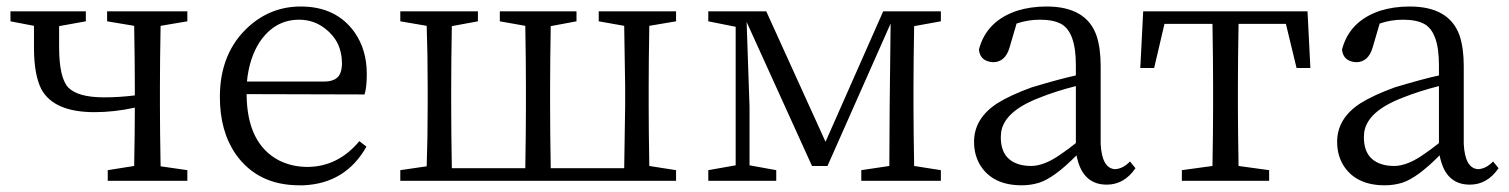

<svg xmlns="http://www.w3.org/2000/svg" viewBox="-20 -548 4573 582"><path d="M547.9 -483.4 466.8 -469.7Q464.8 -360.4 464.8 -286.1V-227.5Q464.8 -155.3 466.8 -43.9L547.9 -32.2V0H306.6V-32.2L386.7 -44.9Q388.7 -148.4 388.7 -221.7Q326.2 -208 266.6 -208Q143.6 -208 105.5 -277.3Q83 -321.3 83 -403.3V-469.7L11.7 -483.4V-513.7H240.2V-483.4L159.2 -468.8V-405.3Q159.2 -311.5 187.5 -282.2Q216.8 -252.9 295.9 -252.9Q340.8 -252.9 388.7 -258.8V-286.1Q388.7 -360.4 386.7 -469.7L304.7 -483.4V-513.7H547.9Z M728.5 -300.8H962.9Q1011.7 -300.8 1015.6 -342.8Q1016.6 -348.6 1016.6 -355.5Q1016.6 -422.9 964.8 -461.9Q930.7 -488.3 886.7 -488.3Q812.5 -488.3 766.6 -419.9Q735.4 -371.1 728.5 -300.8ZM1085 -261.7 727.5 -262.7Q728.5 -112.3 826.2 -61.5Q865.2 -42 913.1 -42Q1004.9 -43 1069.3 -120.1L1090.8 -103.5Q1027.3 8.8 898.4 13.7Q892.6 13.7 887.7 13.7Q760.7 13.7 694.3 -81.1Q646.5 -150.4 646.5 -253.9Q646.5 -389.6 735.4 -468.8Q802.7 -528.3 891.6 -528.3Q999 -528.3 1054.7 -450.2Q1091.8 -397.5 1091.8 -324.2Q1091.8 -282.2 1085 -261.7Z M2029.3 -483.4 1948.2 -469.7Q1946.3 -360.4 1946.3 -286.1V-227.5Q1946.3 -154.3 1948.2 -44.9L2029.3 -32.2V0H1193.4V-32.2L1273.4 -43.9Q1276.4 -127.9 1276.4 -227.5V-286.1Q1276.4 -387.7 1273.4 -469.7L1193.4 -483.4V-513.7H1428.7V-483.4L1349.6 -468.8Q1347.7 -359.4 1347.7 -286.1V-227.5Q1347.7 -149.4 1349.6 -38.1H1572.3Q1574.2 -149.4 1574.2 -227.5V-286.1Q1574.2 -360.4 1572.3 -469.7L1495.1 -483.4V-513.7H1727.5V-483.4L1649.4 -468.8Q1647.5 -359.4 1647.5 -286.1V-227.5Q1647.5 -149.4 1649.4 -38.1H1872.1Q1875 -205.1 1875 -227.5V-286.1Q1875 -307.6 1872.1 -469.7L1794.9 -483.4V-513.7H2029.3Z M2832 -483.4 2751 -468.8Q2749 -359.4 2749 -286.1V-227.5Q2749 -154.3 2751 -44.9L2832 -32.2V0H2590.8V-32.2L2675.8 -44.9L2676.8 -224.6L2679.7 -476.6L2488.3 -44.9H2441.4L2243.2 -481.4L2252 -224.6V-46.9L2333 -32.2V0H2127V-32.2L2210 -46.9V-466.8L2127 -483.4V-513.7H2302.7L2482.4 -118.2L2657.2 -513.7H2832Z M3241.2 -114.3V-287.1Q3179.7 -271.5 3128.9 -251Q3023.4 -210 3014.6 -146.5Q3013.7 -138.7 3013.7 -131.8Q3013.7 -59.6 3081.1 -46.9Q3092.8 -44.9 3105.5 -44.9Q3146.5 -44.9 3199.2 -83Q3216.8 -94.7 3241.2 -114.3ZM3405.3 -58.6 3421.9 -38.1Q3387.7 11.7 3335 11.7Q3268.6 11.7 3248 -57.6Q3245.1 -67.4 3243.2 -77.1Q3175.8 -8.8 3129.9 5.9Q3104.5 13.7 3077.1 13.7Q2990.2 13.7 2952.1 -45.9Q2932.6 -77.1 2932.6 -118.2Q2932.6 -189.5 3003.9 -235.4Q3043 -259.8 3107.4 -283.2Q3195.3 -309.6 3241.2 -319.3V-350.6Q3241.2 -451.2 3196.3 -475.6Q3172.9 -488.3 3131.8 -488.3Q3095.7 -488.3 3061.5 -476.6L3040 -403.3Q3027.3 -360.4 2991.2 -359.4Q2951.2 -361.3 2947.3 -397.5Q2969.7 -484.4 3063.5 -515.6Q3104.5 -528.3 3152.3 -528.3Q3272.5 -528.3 3303.7 -440.4Q3316.4 -402.3 3316.4 -347.7V-111.3Q3320.3 -38.1 3359.4 -35.2Q3383.8 -36.1 3405.3 -58.6Z M3877.9 -475.6H3734.4Q3732.4 -366.2 3732.4 -286.1V-227.5Q3732.4 -154.3 3734.4 -44.9L3827.1 -32.2V0H3562.5V-32.2L3655.3 -44.9Q3657.2 -154.3 3657.2 -227.5V-286.1Q3657.2 -366.2 3655.3 -475.6H3509.8L3478.5 -341.8H3436.5L3445.3 -513.7H3943.4L3952.1 -341.8H3910.2Z M4341.8 -114.3V-287.1Q4280.3 -271.5 4229.5 -251Q4124 -210 4115.2 -146.5Q4114.3 -138.7 4114.3 -131.8Q4114.3 -59.6 4181.6 -46.9Q4193.4 -44.9 4206.1 -44.9Q4247.1 -44.9 4299.8 -83Q4317.4 -94.7 4341.8 -114.3ZM4505.9 -58.6 4522.5 -38.1Q4488.3 11.7 4435.5 11.7Q4369.1 11.7 4348.6 -57.6Q4345.7 -67.4 4343.8 -77.1Q4276.4 -8.8 4230.5 5.9Q4205.1 13.7 4177.7 13.7Q4090.8 13.7 4052.7 -45.9Q4033.2 -77.1 4033.2 -118.2Q4033.2 -189.5 4104.5 -235.4Q4143.6 -259.8 4208 -283.2Q4295.9 -309.6 4341.8 -319.3V-350.6Q4341.8 -451.2 4296.9 -475.6Q4273.4 -488.3 4232.4 -488.3Q4196.3 -488.3 4162.1 -476.6L4140.6 -403.3Q4127.9 -360.4 4091.8 -359.4Q4051.8 -361.3 4047.9 -397.5Q4070.3 -484.4 4164.1 -515.6Q4205.1 -528.3 4252.9 -528.3Q4373 -528.3 4404.3 -440.4Q4417 -402.3 4417 -347.7V-111.3Q4420.9 -38.1 4460 -35.2Q4484.4 -36.1 4505.9 -58.6Z"/></svg>

Font: GenYoMin JP Regular
Style: Regular
Weight: 400
Version: Version 1.001;PS 1;hotconv 16.6.51;makeotf.lib2.5.65220 DEVE